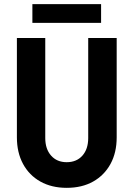

<svg xmlns="http://www.w3.org/2000/svg" viewBox="-20 -904 648 932"><path d="M303.7 7.8Q230.5 7.8 176 -22.7Q121.6 -53.2 91.8 -108.4Q62 -163.6 62 -237.3V-719.7H199.7V-233.9Q199.7 -180.7 228 -148.7Q256.3 -116.7 303.7 -116.7Q351.6 -116.7 379.9 -148.4Q408.2 -180.2 408.2 -233.9V-719.7H546.4V-237.3Q546.4 -163.1 516.4 -108.2Q486.3 -53.2 432.1 -22.7Q377.9 7.8 303.7 7.8ZM137.2 -793V-883.8H470.7V-793Z"/></svg>

Font: Reddit Sans Condensed
Style: Bold
Weight: 700
Designer: Stephen Hutchings
Foundry: Reddit
Version: Version 1.014